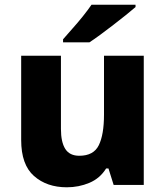

<svg xmlns="http://www.w3.org/2000/svg" viewBox="-20 -786 703 816"><path d="M591 -549V0H463L441 -70H431Q405 -28 360 -9Q315 10 264 10Q179 10 124.5 -38Q70 -86 70 -191V-549H239V-238Q239 -182 257.5 -153Q276 -124 317 -124Q378 -124 400 -169Q422 -214 422 -299V-549ZM556 -756Q540 -742 515 -722Q490 -702 461.5 -680Q433 -658 406.5 -638.5Q380 -619 360 -606H248V-619Q264 -638 287 -663.5Q310 -689 332 -716.5Q354 -744 369 -766H556Z"/></svg>

Font: Noto Sans Sinhala UI ExtraBold
Style: Regular
Weight: 800
Designer: Jelle Bosma - Monotype Design Team
Foundry: Monotype Imaging Inc.
Version: Version 2.006; ttfautohint (v1.8.4.7-5d5b)